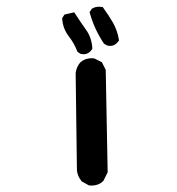

<svg xmlns="http://www.w3.org/2000/svg" viewBox="-20 -562 540 586"><path d="M259.8 -384.3Q262.7 -384.3 267.6 -383.8L291 -372.1L302.7 -348.6L308.6 -36.1L295.4 -9.8L294.4 -8.8Q280.3 4.4 259.8 4.4Q256.3 4.4 251.5 3.9L229.5 -8.3L228.5 -9.8Q217.3 -22.9 214.8 -41.5L210.9 -339.4Q213.4 -357.9 225.1 -371.6Q239.3 -384.3 259.8 -384.3ZM235.4 -396.5Q231 -396.5 225.1 -397.9L216.3 -404.3Q206.1 -430.7 189.9 -451.2Q171.9 -474.6 169.9 -504.4V-506.8L176.8 -517.6L206.5 -524.4Q225.1 -495.6 242.4 -471.4Q259.8 -447.3 261.7 -415.5V-412.6Q258.3 -407.7 255.9 -405.3Q247.1 -396.5 235.4 -396.5ZM282.2 -541.5Q286.1 -541.5 293.5 -540.5Q312 -515.1 325.2 -492.2Q338.4 -468.3 342.8 -441.4L343.3 -438.5Q339.4 -433.1 336.9 -430.7Q328.1 -421.9 316.4 -421.9Q312 -421.9 306.6 -423.3L297.4 -428.7Q268.1 -472.2 254.4 -521.5L253.4 -524.9L260.3 -535.2L261.7 -536.1Q271 -541.5 282.2 -541.5Z"/></svg>

Font: Bakudai
Style: Bold
Weight: 700
Version: Version 1.48